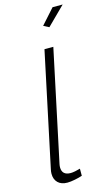

<svg xmlns="http://www.w3.org/2000/svg" viewBox="-141 -991 612 1048"><g transform="rotate(-15 164.5 -467.0)"><path d="M103 6Q69 6 50 -12.5Q31 -31 31 -63Q31 -75 34 -88L170 -730H220L87 -103Q86 -98 85.5 -93.5Q85 -89 85 -85Q85 -40 134 -40Q144 -40 159.5 -43Q175 -46 188 -50V-10Q171 -4 146 1Q121 6 103 6ZM227 -839 196 -855 272 -940H329Z"/></g></svg>

Font: Raleway Light
Style: Italic
Weight: 300
Italic angle: -12°
Designer: Matt McInerney, Pablo Impallari, Rodrigo Fuenzalida
Foundry: Matt McInerney, Pablo Impallari, Rodrigo Fuenzalida
Version: Version 4.026